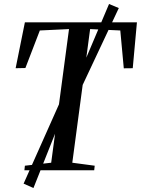

<svg xmlns="http://www.w3.org/2000/svg" viewBox="-20 -855 708 964"><path d="M102.5 0 105 -23 237 -38 326.5 -709 180 -702 107.5 -513.5 58.5 -512.5 105 -743H667.5L646.5 -512.5L601.5 -512L584 -702L432.5 -709L343 -38L455.5 -23L453 0ZM98.5 67 301 -387 347.5 -410 527.5 -835 576.5 -814.5 379.5 -395.5 332 -373.5 148 89Z"/></svg>

Font: Merriweather 120pt
Style: Italic
Weight: 400
Italic angle: -7.8°
Version: Version 2.101